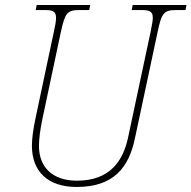

<svg xmlns="http://www.w3.org/2000/svg" viewBox="-20 -734 762 764"><path d="M285 10C434 10 493 -69 517 -184L607 -606C623 -683 632 -694 682 -694H718L722 -714H508L504 -694H542C575 -694 588 -689 588 -663C588 -650 584 -632 579 -606L489 -184C469 -94 418 -15 286 -15C189 -15 135 -69 135 -153C135 -176 139 -216 149 -262L222 -606C239 -683 247 -694 297 -694H335L339 -714H126L122 -694H157C190 -694 203 -689 203 -663C203 -650 200 -632 194 -606L121 -262C112 -220 107 -181 107 -154C107 -51 171 10 285 10Z"/></svg>

Font: Noto Serif SemiCondensed Thin
Style: Italic
Weight: 100
Width: 4
Italic angle: -12°
Designer: Monotype Design Team
Foundry: Monotype Imaging Inc.
Version: Version 2.013